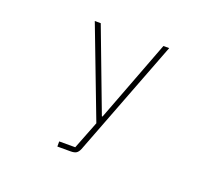

<svg xmlns="http://www.w3.org/2000/svg" viewBox="-123 -707 1245 1091"><g transform="rotate(20 500.0 -161.5)"><path d="M319 210V179H416L482 10L275 -533H311L498 -38H502L690 -533H725L453 176Q445 195 433.5 202.5Q422 210 399 210Z"/></g></svg>

Font: IBM Plex Sans JP ExtraLight
Style: Regular
Weight: 200
Designer: Mike Abbink; Paul van der Laan; Pieter van Rosmalen; Wujin Sim; Yejin Wi; Jinhee Kim; Boomi Park; Yona Kim; Kichan Ma
Foundry: Sandoll Inc.
Version: Version 1.001